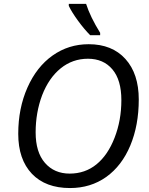

<svg xmlns="http://www.w3.org/2000/svg" viewBox="-20 -951 760 981"><path d="M491.7 -771H440.9Q410.2 -801.8 378.2 -845.7Q346.2 -889.6 331.5 -920.9V-931.2H419.9Q441.4 -864.3 491.7 -783.2ZM433.1 -725.1Q552.7 -725.1 620.8 -649.7Q689 -574.2 689 -442.6Q689 -311 645.8 -207.5Q602.5 -104 522.9 -46.9Q442.9 9.8 337.9 9.8Q212.9 9.8 143.1 -63Q73.2 -136.7 73.2 -267.1Q73.2 -397.5 120.1 -503.4Q167 -609.4 248.5 -667.2Q330.1 -725.1 433.1 -725.1ZM195.3 -464.4Q162.1 -376 162.1 -274.7Q162.1 -173.3 209.7 -118.7Q257.3 -64 335.9 -64Q414.6 -64 472.7 -111.1Q530.8 -158.2 565.4 -247.1Q600.1 -335.9 600.1 -439.2Q600.1 -542.5 554.2 -596.7Q508.3 -650.9 429.4 -650.9Q350.6 -650.9 290 -601.8Q229.5 -552.7 195.3 -464.4Z"/></svg>

Font: Open Sans Hebrew
Style: Italic
Weight: 400
Italic angle: -12°
Foundry: Ascender Corporation, Yanek Iontef
Version: Version 2.001;PS 002.001;hotconv 1.0.70;makeotf.lib2.5.58329